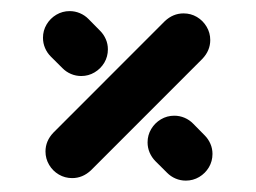

<svg xmlns="http://www.w3.org/2000/svg" viewBox="-20 -431 458 344"><path d="M244.4 -175.9Q244.4 -188.9 250.9 -199.8Q257.4 -210.7 268.3 -217.2Q279.3 -223.7 292.2 -223.7Q301.9 -223.7 310.6 -220Q319.3 -216.3 325.9 -209.6L346.7 -188.5Q353.3 -181.9 357 -173.3Q360.7 -164.8 360.7 -155.2Q360.7 -142.2 354.3 -131.3Q347.8 -120.4 336.9 -113.9Q325.9 -107.4 313 -107.4Q303.3 -107.4 294.6 -111.1Q285.9 -114.8 279.3 -121.5L258.5 -142.2Q251.9 -148.9 248.1 -157.6Q244.4 -166.3 244.4 -175.9ZM109.3 -111.9Q96.3 -111.9 85.4 -118.3Q74.4 -124.8 68 -135.7Q61.5 -146.7 61.5 -159.6Q61.5 -178.5 75.6 -193.3L275.2 -393Q290 -407 308.9 -407Q321.9 -407 332.8 -400.6Q343.7 -394.1 350.2 -383.1Q356.7 -372.2 356.7 -359.3Q356.7 -340.4 342.6 -325.6L143 -125.9Q128.1 -111.9 109.3 -111.9ZM57 -363.3Q57 -376.3 63.5 -387.2Q70 -398.1 80.9 -404.6Q91.9 -411.1 104.8 -411.1Q114.4 -411.1 123.1 -407.4Q131.9 -403.7 138.5 -397L159.3 -375.9Q165.9 -369.3 169.6 -360.7Q173.3 -352.2 173.3 -342.6Q173.3 -329.6 166.9 -318.7Q160.4 -307.8 149.4 -301.3Q138.5 -294.8 125.6 -294.8Q115.9 -294.8 107.2 -298.5Q98.5 -302.2 91.9 -308.9L71.1 -329.6Q64.4 -336.3 60.7 -345Q57 -353.7 57 -363.3Z"/></svg>

Font: 26F Galaxy Sans Extra Bold
Style: Regular
Weight: 800
Designer: C₂₉H₂₅N₃O₅
Version: Version 1.100